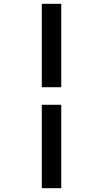

<svg xmlns="http://www.w3.org/2000/svg" viewBox="-20 -843 540 1006"><path d="M199 -386V-823H301V-386ZM199 143V-294H301V143Z"/></svg>

Font: Iosevka SS04 Semibold Oblique
Style: Regular
Weight: 600
Italic angle: -9°
Monospace: yes
Designer: Belleve Invis
Foundry: Belleve Invis
Version: Version 19.0.0; ttfautohint (v1.8.4)